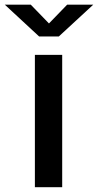

<svg xmlns="http://www.w3.org/2000/svg" viewBox="-70 -778 408 798"><path d="M75 0V-550H188.5V0ZM-50 -758.5H58L133.5 -680.5L209 -758.5H317.5L174.5 -626.5H92.5Z"/></svg>

Font: Junction SemiBold
Style: Regular
Weight: 600
Designer: Caroline Hadilaksono
Foundry: Caroline Hadilaksono, Tyler Finck, The League of Moveable Type
Version: Version 2.000; ttfautohint (v1.8.3)